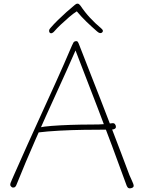

<svg xmlns="http://www.w3.org/2000/svg" viewBox="-20 -1013 800 1050"><path d="M69 0Q67 6 61.5 10Q56 14 47 12Q43 10 38.5 4.5Q34 -1 38 -13Q40 -19 44 -27.5Q48 -36 56 -55Q94 -142 131 -223.5Q168 -305 206 -388.5Q244 -472 286 -564.5Q328 -657 374 -765Q378 -773 381.5 -780Q385 -787 396 -788Q402 -789 405.5 -784Q409 -779 413 -768Q419 -754 435.5 -710.5Q452 -667 477 -604Q502 -541 530.5 -467.5Q559 -394 588 -318.5Q617 -243 643 -174.5Q669 -106 688 -55Q692 -45 701.5 -25Q711 -5 711 3Q711 10 704 13.5Q697 17 690 17Q681 17 676.5 9.5Q672 2 670 -5Q633 -107 593.5 -213Q554 -319 516 -418Q478 -517 446 -599.5Q414 -682 393 -737Q344 -625 288 -503Q232 -381 176 -254Q120 -127 69 0ZM170 -297Q170 -301 172 -304.5Q174 -308 179.5 -311Q185 -314 196 -316Q218 -321 262.5 -324.5Q307 -328 365 -330Q423 -332 484 -332Q505 -332 521 -332.5Q537 -333 548.5 -334Q560 -335 570.5 -336.5Q581 -338 592 -339Q603 -341 608.5 -334.5Q614 -328 614 -319Q614 -313 609 -309.5Q604 -306 596.5 -305Q589 -304 580.5 -304Q572 -304 564 -304Q506 -304 439 -303Q372 -302 305.5 -298.5Q239 -295 183 -288Q179 -287 174.5 -289.5Q170 -292 170 -297ZM280 -845Q273 -836 265.5 -832.5Q258 -829 252 -834Q248 -839 248.5 -846Q249 -853 256 -860Q274 -881 297 -903.5Q320 -926 344 -947.5Q368 -969 389 -986Q392 -989 396 -991Q400 -993 404 -993Q409 -993 412.5 -990Q416 -987 420 -982Q445 -945 473.5 -914.5Q502 -884 530 -861Q541 -852 542.5 -846.5Q544 -841 539 -836Q534 -831 527 -832Q520 -833 511 -841Q480 -868 453 -894Q426 -920 400 -951Q382 -940 357.5 -919Q333 -898 311.5 -877.5Q290 -857 280 -845Z"/></svg>

Font: Playpen Sans Thin
Style: Regular
Weight: 250
Designer: Laura Meseguer, Veronika Burian, José Scaglione
Foundry: TypeTogether
Version: Version 1.001